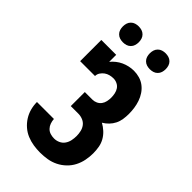

<svg xmlns="http://www.w3.org/2000/svg" viewBox="-280 -1053 1160 1160"><g transform="rotate(45 300.0 -472.5)"><path d="M302 8Q273 8 244.5 3.5Q216 -1 189.5 -12Q163 -23 141 -42Q119 -61 103.5 -85.5Q88 -110 80.5 -138Q73 -166 73 -195H218Q219 -178 224.5 -162Q230 -146 241.5 -134Q253 -122 269 -117Q285 -112 302 -112Q322 -112 340 -120.5Q358 -129 369 -145Q380 -161 384 -180.5Q388 -200 388 -219Q388 -238 383.5 -257.5Q379 -277 367.5 -292Q356 -307 337.5 -314.5Q319 -322 300 -322H235V-442H300Q316 -442 331 -449Q346 -456 355.5 -469Q365 -482 368.5 -498.5Q372 -515 372 -531Q372 -547 368.5 -564Q365 -581 356 -594.5Q347 -608 331.5 -615.5Q316 -623 299 -623Q284 -623 268.5 -619Q253 -615 240.5 -606Q228 -597 219 -583.5Q210 -570 210 -554H83V-735H210V-675Q223 -691 239.5 -704Q256 -717 274.5 -725.5Q293 -734 313.5 -738.5Q334 -743 354 -743Q379 -743 403 -736Q427 -729 446.5 -714Q466 -699 480 -678Q494 -657 502 -633.5Q510 -610 513.5 -585.5Q517 -561 517 -536Q517 -514 513.5 -491Q510 -468 500 -448Q490 -428 474 -411.5Q458 -395 439 -384Q461 -372 480 -354.5Q499 -337 511.5 -315Q524 -293 528.5 -267.5Q533 -242 533 -216Q533 -186 527 -156Q521 -126 507 -99Q493 -72 470.5 -50.5Q448 -29 420.5 -15.5Q393 -2 363 3Q333 8 302 8ZM415 -817Q401 -817 388 -821Q375 -825 365 -835Q355 -845 351 -858Q347 -871 347 -885Q347 -899 351 -912Q355 -925 365 -935Q375 -945 388 -949Q401 -953 415 -953Q429 -953 442 -949Q455 -945 465 -935Q475 -925 479 -912Q483 -899 483 -885Q483 -871 479 -858Q475 -845 465 -835Q455 -825 442 -821Q429 -817 415 -817ZM185 -817Q171 -817 158 -821Q145 -825 135 -835Q125 -845 121 -858Q117 -871 117 -885Q117 -899 121 -912Q125 -925 135 -935Q145 -945 158 -949Q171 -953 185 -953Q199 -953 212 -949Q225 -945 235 -935Q245 -925 249 -912Q253 -899 253 -885Q253 -871 249 -858Q245 -845 235 -835Q225 -825 212 -821Q199 -817 185 -817Z"/></g></svg>

Font: Iosevka Etoile Heavy
Style: Regular
Weight: 900
Designer: Belleve Invis
Foundry: Belleve Invis
Version: Version 22.1.2; ttfautohint (v1.8.4)